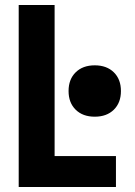

<svg xmlns="http://www.w3.org/2000/svg" viewBox="-20 -750 540 770"><path d="M55 0V-730H199V-124H445V0ZM360 -282Q312 -282 283.5 -310Q255 -338 255 -385Q255 -432 283.5 -460Q312 -488 360 -488Q408 -488 436.5 -460Q465 -432 465 -385Q465 -338 436.5 -310Q408 -282 360 -282Z"/></svg>

Font: M PLUS 1 Code
Style: Regular
Weight: 400
Designer: Coji Morishita
Foundry: UNDERFOREST DESIGN
Version: Version 1.005